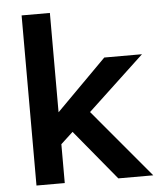

<svg xmlns="http://www.w3.org/2000/svg" viewBox="-53 -786 695 832"><g transform="rotate(-5 294.5 -370.0)"><path d="M72 0V-740H195V-308L413 -527H577L331 -297L580 0H428L248 -218L195 -169V0Z"/></g></svg>

Font: Lexend Deca Medium
Style: Regular
Weight: 500
Designer: Bonnie Shaver-Troup, Thomas Jockin
Foundry: Lexend
Version: Version 1.008; ttfautohint (v1.8.4.7-5d5b)